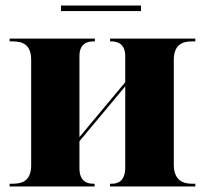

<svg xmlns="http://www.w3.org/2000/svg" viewBox="-20 -676 743 696"><path d="M201 -636H491V-656H201ZM15 0H323V-10H318C293 -10 268 -21 268 -66V-164L434 -363V-69C434 -23 411 -10 386 -10H379V0H688V-10H676C642 -10 610 -23 610 -80V-458C610 -515 642 -526 676 -526H688V-536H379V-526H385C410 -526 434 -513 434 -473V-378L268 -179V-473C268 -516 294 -526 319 -526H324V-536H15V-526H26C60 -526 93 -516 93 -459V-77C93 -20 60 -10 26 -10H15Z"/></svg>

Font: Noto Serif Display ExtraBold
Style: Regular
Weight: 800
Designer: Monotype Design Team
Foundry: Monotype Imaging Inc.
Version: Version 2.009